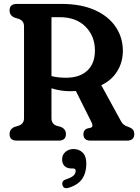

<svg xmlns="http://www.w3.org/2000/svg" viewBox="-20 -720 716 983"><path d="M609 -460Q609 -400.5 579.2 -353.8Q549.5 -307 498.5 -284L597 -104Q604.5 -89.5 612.5 -82.8Q620.5 -76 636.5 -70.5Q653.5 -64.5 660.5 -56Q667.5 -47.5 667.5 -33.5Q667.5 0 629.5 0H444Q407 0 407 -33.5Q407 -53.5 425 -61.5L445.5 -66.5Q459.5 -71.5 448.5 -94L368.5 -254Q355.5 -253 340 -253Q290 -253 243.5 -268V-114.5Q243.5 -87 267.5 -77L292 -70Q317.5 -59 317.5 -33.5Q317.5 0 280 0H66.5Q29 0 29 -33.5Q29 -59 54 -70L77 -77Q103 -87 103 -114.5V-585.5Q103 -613 77 -623L54 -630Q29 -641 29 -666.5Q29 -700 66.5 -700H293Q395 -700 465.2 -668.5Q535.5 -637 572.2 -582.5Q609 -528 609 -460ZM243.5 -632V-330.5Q262.5 -325.5 281.5 -323.8Q300.5 -322 317 -322Q388 -322 427 -358.5Q466 -395 466 -461Q466 -535 417.8 -583.5Q369.5 -632 286 -632ZM345.5 142.5Q322.5 142.5 310.2 129.8Q298 117 298 96Q298 72.5 315 57.8Q332 43 356.5 43Q385 43 403.5 61.5Q422 80 422 118Q422 164 400.8 195.5Q379.5 227 331 241.5Q305 249 299.5 226.5Q295 205 318.5 198Q347.5 188.5 357.5 177.8Q367.5 167 367.5 155Q367.5 142.5 354 142.5Z"/></svg>

Font: Fraunces 144pt SuperSoft SemiBold
Style: Regular
Weight: 600
Version: Version 1.000;[b76b70a41]